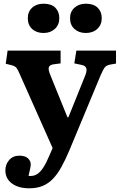

<svg xmlns="http://www.w3.org/2000/svg" viewBox="-20 -786 648 1036"><path d="M137 230Q80 230 44.5 204Q9 178 9 133Q9 101 29.5 77.5Q50 54 84 54Q115 54 130 67.5Q145 81 146 100Q146 109 142.5 125Q139 141 134 163Q159 166 178 155Q197 144 213.5 118.5Q230 93 247 52L264 13L87 -385Q77 -409 69.5 -419Q62 -429 43 -434L11 -442L21 -513H307V-444L269 -439Q249 -436 244 -424.5Q239 -413 250 -385L344 -153H349L440 -379Q450 -404 445.5 -418Q441 -432 419 -436L381 -444L392 -513H606V-443L572 -437Q554 -433 545.5 -422.5Q537 -412 523 -380L354 26Q332 78 310.5 116.5Q289 155 264.5 180Q240 205 209.5 217.5Q179 230 137 230ZM443 -608Q406 -608 382 -629.5Q358 -651 358 -688Q358 -723 382 -744.5Q406 -766 443 -766Q485 -766 507 -744.5Q529 -723 529 -688Q529 -652 505 -630Q481 -608 443 -608ZM215 -608Q177 -608 153.5 -629.5Q130 -651 130 -688Q130 -723 153.5 -744.5Q177 -766 215 -766Q257 -766 278.5 -744.5Q300 -723 300 -688Q300 -652 276 -630Q252 -608 215 -608Z"/></svg>

Font: Literata 18pt
Style: Bold
Weight: 700
Designer: Latin by Veronika Burian and Jose Scaglione. Greek by Irene Vlachou. Cyrillic by Vera Evstafieva.
Foundry: TypeTogether
Version: Version 3.103;gftools[0.9.29]